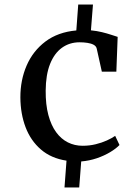

<svg xmlns="http://www.w3.org/2000/svg" viewBox="-20 -703 608 849"><path d="M70.1 -271.8Q69.8 -348.3 97.7 -413Q125.6 -477.6 180.9 -519.4Q236.3 -561.1 317.5 -568.4L325.9 -682.8H391.1L382.1 -568.9Q408.8 -566.2 431.2 -560.7Q453.7 -555.2 471.1 -549.4Q488.5 -543.7 500.3 -540L494.5 -386.2H430.3L407.8 -487.6Q405.5 -498.8 394.1 -505Q382.8 -511.1 366.4 -513.5Q350 -516 332 -516Q287.5 -516 253.8 -491.7Q220.2 -467.4 201.3 -419.9Q182.5 -372.5 182 -302.4Q181.5 -240.7 193.8 -194.6Q206.2 -148.5 228.2 -118.5Q250.2 -88.4 280.1 -73.4Q310 -58.4 345.2 -58.4Q375.9 -58.4 403.2 -65.2Q430.5 -71.9 452.5 -81.9Q474.5 -91.9 489.3 -102.2L508.4 -61.8Q493 -45.7 466.9 -30.1Q440.7 -14.4 407.9 -3.2Q375 7.9 339.1 10.9L330.3 126H265.2L274.1 7.4Q206.2 -2.9 161 -41.9Q115.7 -80.9 93.1 -140.4Q70.6 -199.8 70.1 -271.8Z"/></svg>

Font: Merriweather 7pt Light
Style: Regular
Weight: 300
Designer: Eben Sorkin
Foundry: Eben Sorkin
Version: Version 2.200;gftools[0.9.31]